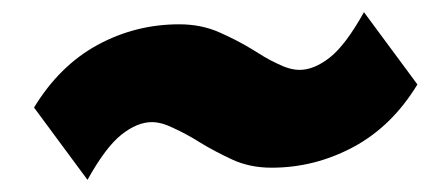

<svg xmlns="http://www.w3.org/2000/svg" viewBox="-20 -484 720 316"><path d="M667 -345Q625 -276 561.5 -242Q498 -208 427 -208Q391 -208 362 -221.5Q333 -235 310 -249Q299 -256 288 -262Q277 -268 266 -273Q246 -283 230 -283Q206 -283 180 -262.5Q154 -242 124 -188L36 -307Q78 -376 140.5 -410Q203 -444 275 -444Q311 -444 340.5 -431Q370 -418 393 -404Q404 -397 415 -390.5Q426 -384 437 -379Q457 -369 473 -369Q497 -369 523 -389.5Q549 -410 579 -464Z"/></svg>

Font: TypoPRO Sinkin Sans
Style: 900 X Black Italic
Weight: 950
Italic angle: -112°
Designer: Keith Bates
Foundry: K-Type
Version: Sinkin Sans (version 1.0)  by Keith Bates   •   © 2014   www